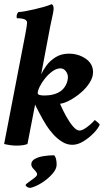

<svg xmlns="http://www.w3.org/2000/svg" viewBox="-22 -699 504 932"><path d="M57.6 7.8Q31.2 7.8 -2 0L100.6 -531.2Q109.4 -577.1 109.4 -588.9Q109.4 -610.4 61.5 -610.4Q58.6 -610.4 58.6 -618.2Q58.6 -631.8 67.4 -640.6Q79.1 -640.6 100.6 -644.5Q122.1 -648.4 147 -654.3Q171.9 -660.2 193.8 -666.5Q215.8 -672.9 228.5 -678.7Q238.3 -674.8 238.3 -657.2Q238.3 -649.4 234.9 -632.3Q231.4 -615.2 227.5 -597.7Q223.6 -580.1 221.7 -570.3L177.7 -337.9Q186.5 -357.4 203.6 -380.9Q220.7 -404.3 248 -421.4Q275.4 -438.5 312.5 -438.5Q358.4 -438.5 394 -414.1Q429.7 -389.6 429.7 -348.6Q429.7 -324.2 413.6 -298.3Q397.5 -272.5 372.1 -250.5Q346.7 -228.5 319.3 -213.4Q292 -198.2 269.5 -195.3Q281.2 -167 297.9 -136.7Q314.5 -106.4 332 -85.9Q349.6 -65.4 363.3 -65.4Q375 -65.4 389.6 -74.7Q404.3 -84 418 -96.2Q431.6 -108.4 437.5 -116.2Q439.5 -116.2 450.7 -106.4Q461.9 -96.7 461.9 -93.8Q455.1 -76.2 433.1 -53.2Q411.1 -30.3 383.3 -13.2Q355.5 3.9 329.1 3.9Q302.7 3.9 278.8 -11.2Q254.9 -26.4 235.8 -47.9Q216.8 -69.3 204.1 -88.9Q192.4 -108.4 184.6 -121.6Q176.8 -134.8 170.4 -147.9Q164.1 -161.1 154.3 -178.7L148.4 -191.4L111.3 0Q92.8 7.8 57.6 7.8ZM193.4 -235.4Q241.2 -235.4 271.5 -255.9Q288.1 -267.6 297.9 -286.6Q307.6 -305.7 307.6 -325.2Q307.6 -339.8 297.4 -353.5Q287.1 -367.2 271.5 -367.2Q252.9 -367.2 233.4 -353.5Q213.9 -339.8 197.3 -319.3Q180.7 -298.8 170.9 -278.8Q161.1 -258.8 161.1 -247.1Q161.1 -235.4 193.4 -235.4ZM129.9 98.6Q129.9 83 146 73.2Q162.1 63.5 188 59.1Q213.9 54.7 241.2 54.7Q252.9 67.4 252.9 100.6Q252.9 122.1 231.4 146Q210 169.9 180.7 188.5Q151.4 207 126 212.9H123Q117.2 212.9 109.9 208.5Q102.5 204.1 102.5 199.2Q102.5 195.3 116.7 185.5Q130.9 175.8 144.5 165Q158.2 154.3 158.2 147.5Q158.2 138.7 144.5 125Q129.9 111.3 129.9 98.6Z"/></svg>

Font: Crimson Text
Style: Bold Italic
Weight: 700
Italic angle: -11°
Designer: Sebastian Kosch
Foundry: Sebastian Kosch
Version: Version 1.100; ttfautohint (v1.8.4)